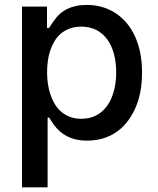

<svg xmlns="http://www.w3.org/2000/svg" viewBox="-20 -573 657 797"><path d="M71.4 -545.5H175.1V-457H183.9Q188.9 -465.6 195.7 -475.3Q202.4 -485.1 210.9 -496.4Q219.5 -507.8 231.4 -517.9Q243.3 -528.1 259.1 -535.9Q274.9 -543.7 295.1 -548.1Q315.3 -552.6 340.6 -552.6Q406.2 -552.6 458.5 -519.2Q484.4 -502.5 505 -478.3Q525.6 -454.2 540 -422.9Q554.3 -391.7 562 -353.9Q569.6 -316.1 569.6 -271.7Q569.6 -184.3 540.1 -120.4Q509.9 -55.4 459.5 -22.4Q409.1 10.7 341.6 10.7Q313.6 10.7 290.7 4.8Q267.8 -1.1 248.8 -12.8Q229.8 -24.5 214 -42.4Q198.2 -60.4 183.9 -84.9H177.6V204.5H71.4ZM317.8 -79.9Q353.7 -79.9 380.7 -94.6Q407.7 -109.4 425.8 -135.3Q443.9 -161.2 453.1 -196.6Q462.4 -231.9 462.4 -272.7Q462.4 -313.2 453.3 -348Q444.2 -382.8 426.1 -408.2Q408 -433.6 381 -448Q354 -462.4 317.8 -462.4Q290.8 -462.4 269.9 -454.7Q248.9 -447.1 233.1 -433.8Q217.3 -420.5 206.3 -402.2Q195.3 -383.9 188.4 -362.9Q181.5 -342 178.4 -318.9Q175.4 -295.8 175.4 -272.7Q175.4 -250 178.6 -226.9Q181.8 -203.8 188.7 -182.4Q195.7 -160.9 206.7 -142.2Q217.7 -123.6 233.5 -109.7Q249.3 -95.9 270.2 -87.9Q291.2 -79.9 317.8 -79.9Z"/></svg>

Font: Inter P Medium
Style: Regular
Weight: 500
Designer: Rasmus Andersson
Foundry: rsms
Version: Version 3.018;git-588b23468